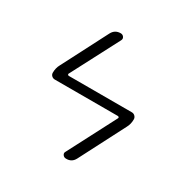

<svg xmlns="http://www.w3.org/2000/svg" viewBox="-134 -655 768 790"><g transform="rotate(30 250.0 -260.0)"><path d="M79.1 -239.3Q70.3 -239.3 64 -245.1Q57.6 -251 57.6 -259.8Q57.6 -282.2 67.4 -299.8L178.7 -515.6Q191.4 -540 218.8 -540Q228.5 -540 233.9 -532.2Q239.3 -524.4 234.4 -515.6L116.2 -289.1Q114.3 -287.1 116.2 -284.2Q118.2 -281.2 121.1 -281.2H420.9Q429.7 -281.2 436 -274.9Q442.4 -268.6 442.4 -259.8Q442.4 -237.3 432.6 -219.7L321.3 -3.9Q308.6 20.5 281.2 19.5Q271.5 19.5 266.1 11.7Q260.7 3.9 265.6 -3.9L383.8 -231.4Q385.7 -233.4 383.8 -236.3Q381.8 -239.3 378.9 -239.3Z"/></g></svg>

Font: Rounded-X Mgen+ 1mn light
Style: Regular
Weight: 200
Designer: [Source Han Sans]
Ryoko NISHIZUKA  (kana & ideographs); Paul D. Hunt (Latin, Greek & Cyrillic); Wenlong ZHANG  (bopomofo
Version: Version 1.059.20150602